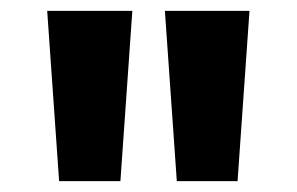

<svg xmlns="http://www.w3.org/2000/svg" viewBox="-20 -688 547 354"><path d="M202 -354 224 -668H67L89 -354ZM418 -354 440 -668H284L306 -354Z"/></svg>

Font: Gantari ExtraBold
Style: Regular
Weight: 800
Designer: Anugrah Pasau
Foundry: Lafontype
Version: Version 1.000